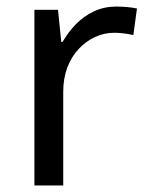

<svg xmlns="http://www.w3.org/2000/svg" viewBox="-20 -566 453 586"><path d="M335 -546Q350 -546 367.5 -544.5Q385 -543 398 -540L387 -459Q374 -462 358.5 -464Q343 -466 329 -466Q298 -466 270 -453Q242 -440 220 -416.5Q198 -393 185.5 -360Q173 -327 173 -286V0H85V-536H157L167 -438H171Q188 -468 212 -492.5Q236 -517 267 -531.5Q298 -546 335 -546Z"/></svg>

Font: uguzrati15
Style: Book
Weight: 400
Designer: Jelle Bosma - Monotype Design Team, Universal Thirst
Foundry: Monotype Imaging Inc.
Version: Version 2.106